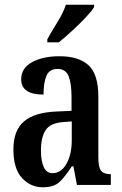

<svg xmlns="http://www.w3.org/2000/svg" viewBox="-20 -786 519 816"><path d="M162 10Q110 10 73.5 -29.5Q37 -69 37 -151Q37 -232 82 -270Q127 -308 218 -312L284 -315V-373Q284 -430 272 -461.5Q260 -493 224 -493Q190 -493 177.5 -464Q165 -435 165 -384Q70 -384 70 -449Q70 -497 116.5 -522Q163 -547 233 -547Q315 -547 356.5 -508.5Q398 -470 398 -375V-118Q398 -76 409 -61Q420 -46 448 -46H451V0H307L292 -79H285Q259 -38 234.5 -14Q210 10 162 10ZM203 -50Q240 -50 262.5 -90Q285 -130 285 -191V-270L247 -267Q194 -263 174 -233Q154 -203 154 -146Q154 -102 166 -76Q178 -50 203 -50ZM181 -619Q201 -655 225 -693.5Q249 -732 260 -766H380V-756Q370 -739 344 -711.5Q318 -684 287 -655.5Q256 -627 230 -606H181Z"/></svg>

Font: Noto Serif Myanmar ExtraCondensed SemiBold
Style: Regular
Weight: 600
Width: 2
Designer: Ben Mitchell and the Monotype Design Team
Foundry: Monotype Imaging Inc.
Version: Version 2.106; ttfautohint (v1.8.4.7-5d5b)